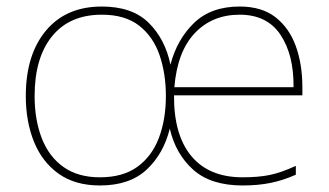

<svg xmlns="http://www.w3.org/2000/svg" viewBox="-20 -558 1007 588"><path d="M714 -538Q782 -538 824 -505Q866 -472 886 -416.5Q906 -361 906 -291V-266H513Q512 -145 566 -80Q620 -15 723 -15Q771 -15 805.5 -22Q840 -29 886 -50V-23Q848 -6 809.5 2Q771 10 723 10Q626 10 572 -38Q518 -86 500 -164Q481 -87 429 -38.5Q377 10 286 10Q210 10 159.5 -26Q109 -62 84 -124Q59 -186 59 -264Q59 -390 120.5 -464Q182 -538 292 -538Q385 -538 435.5 -488Q486 -438 502 -360Q522 -437 574 -487.5Q626 -538 714 -538ZM292 -513Q193 -513 139.5 -447Q86 -381 86 -264Q86 -191 108 -134.5Q130 -78 174.5 -46.5Q219 -15 286 -15Q356 -15 400.5 -47Q445 -79 466.5 -135.5Q488 -192 488 -264Q488 -333 468.5 -389.5Q449 -446 406 -479.5Q363 -513 292 -513ZM714 -513Q630 -513 576.5 -456.5Q523 -400 514 -291H879Q880 -390 839 -451.5Q798 -513 714 -513Z"/></svg>

Font: Noto Sans Lao Looped Thin
Style: Regular
Weight: 100
Designer: Mark Frömberg, Ben Mitchell
Foundry: The Fontpad Ltd
Version: Version 1.002; ttfautohint (v1.8.4.7-5d5b)